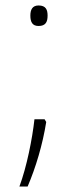

<svg xmlns="http://www.w3.org/2000/svg" viewBox="-20 -552 285 702"><path d="M91 -495C91 -472 98 -457 121 -457C147 -457 154 -472 154 -495C154 -516 148 -532 121 -532C98 -532 91 -516 91 -495ZM143 -116H106C98 -44 78 57 51 130H81C111 60 136 -24 149 -106Z"/></svg>

Font: Noto Sans Sinhala ExtraCondensed ExtraLight
Style: Regular
Weight: 200
Width: 2
Designer: Jelle Bosma - Monotype Design Team
Foundry: Monotype Imaging Inc.
Version: Version 2.006